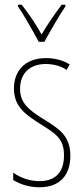

<svg xmlns="http://www.w3.org/2000/svg" viewBox="-20 -783 352 813"><path d="M144 -606H168C194 -653 228 -713 257 -756V-763H241C207 -717 182 -681 156 -637C132 -681 98 -730 72 -763H56V-756C78 -725 117 -656 144 -606ZM278 -123C278 -210 228 -239 162 -280C98 -320 65 -349 65 -407C65 -475 109 -512 174 -512C206 -512 240 -503 262 -487L275 -510C249 -527 213 -537 175 -537C82 -537 39 -479 39 -408C39 -330 90 -296 157 -254C216 -217 251 -195 251 -125C251 -56 217 -16 147 -16C105 -16 65 -31 36 -52V-21C59 -6 98 10 147 10C235 10 278 -43 278 -123Z"/></svg>

Font: Noto Sans Oriya ExtCond Thin
Style: Regular
Weight: 100
Width: 2
Designer: Amélie Bonet and Sol Matas
Foundry: Google LLC
Version: Version 2.006